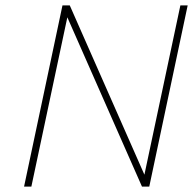

<svg xmlns="http://www.w3.org/2000/svg" viewBox="-20 -690 714 710"><path d="M211 -670 69 0H96L229 -626L505 0H532L674 -670H647L514 -44L238 -670Z"/></svg>

Font: LT Wave Mono Thin
Style: Italic
Weight: 100
Designer: Daniel Lyons
Version: Version 2.5 (Glyphs App)